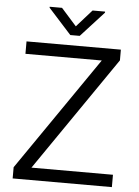

<svg xmlns="http://www.w3.org/2000/svg" viewBox="-60 -945 718 991"><g transform="rotate(5 299.5 -449.5)"><path d="M557.6 -64V0H43.5V-58.1L448.7 -646.5H53.2V-710.9H542V-655.3L135.3 -64ZM220.7 -899.4 299.8 -810.5 378.9 -899.4H443.8V-894L324.2 -763.2H275.4L156.7 -894.5V-899.4Z"/></g></svg>

Font: Vazirmatn RD Light
Style: Regular
Weight: 300
Designer: Saber Rastikerdar
Foundry: Saber Rastikerdar
Version: Version 32.102